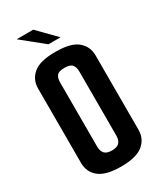

<svg xmlns="http://www.w3.org/2000/svg" viewBox="-196 -844 775 920"><g transform="rotate(-30 191.0 -383.5)"><path d="M191 6Q108 6 70 -24Q32 -54 32 -106V-517Q32 -566 68.5 -597Q105 -628 191 -628Q277 -628 313.5 -597Q350 -566 350 -517V-106Q350 -55 312 -24.5Q274 6 191 6ZM191 -83Q220 -83 232 -96.5Q244 -110 244 -135V-489Q244 -513 233 -526.5Q222 -540 190 -540Q159 -540 148.5 -527Q138 -514 138 -490V-135Q138 -110 150 -96.5Q162 -83 191 -83ZM181 -676 61 -773H153L248 -676Z"/></g></svg>

Font: Smooch Sans Thin
Style: Bold
Weight: 700
Version: Version 1.010